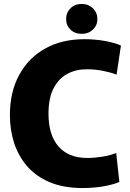

<svg xmlns="http://www.w3.org/2000/svg" viewBox="-20 -938 657 970"><path d="M398 12Q300 12 230 -18Q160 -48 116 -99.5Q72 -151 51 -217Q30 -283 30 -356Q30 -474 77.5 -560.5Q125 -647 209.5 -693.5Q294 -740 406 -740Q463 -740 513 -730.5Q563 -721 591 -708L569 -561Q537 -573 498.5 -580.5Q460 -588 418 -588Q363 -588 319.5 -564.5Q276 -541 250.5 -491.5Q225 -442 225 -364Q225 -255 276 -197.5Q327 -140 421 -140Q457 -140 497.5 -146.5Q538 -153 567 -165L583 -19Q558 -7 507.5 2.5Q457 12 398 12ZM393 -767Q358 -767 336 -788.5Q314 -810 314 -842Q314 -874 336 -896Q358 -918 393 -918Q427 -918 449.5 -896Q472 -874 472 -842Q472 -810 449.5 -788.5Q427 -767 393 -767Z"/></svg>

Font: Murecho ExtraBold
Style: Regular
Weight: 800
Designer: Neil Summerour
Foundry: Positype
Version: Version 1.010; ttfautohint (v1.8.3)